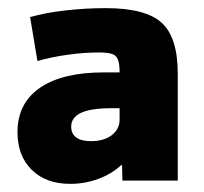

<svg xmlns="http://www.w3.org/2000/svg" viewBox="-20 -758 502 472"><path d="M153 -306Q93 -306 58 -340.5Q23 -375 23 -433Q23 -504 78 -542Q133 -580 235 -580H274Q274 -601 270 -611.5Q266 -622 255 -625.5Q244 -629 222 -629Q187 -629 147 -623.5Q107 -618 72 -608L54 -716Q93 -727 142 -732.5Q191 -738 240 -738Q338 -738 377.5 -702Q417 -666 417 -577V-314H281L280 -352H278Q254 -330 221 -318Q188 -306 153 -306ZM204 -411Q225 -411 240.5 -417.5Q256 -424 265 -436Q274 -448 274 -463V-492H255Q203 -492 179 -480.5Q155 -469 155 -447Q155 -429 167.5 -420Q180 -411 204 -411Z"/></svg>

Font: M PLUS 2 ExtraBold
Style: Regular
Weight: 800
Version: Version 1.001